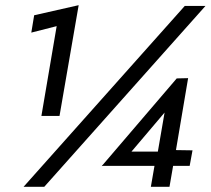

<svg xmlns="http://www.w3.org/2000/svg" viewBox="-20 -722 814 742"><path d="M101 -596 112 -663 284 -702 210 -274H140L199 -621ZM694 -699H774L151 0H71ZM713 -81H649L635 0H563L577 -81H379L373 -80L663 -419L707 -420L660 -142L724 -141ZM616 -287 488 -136H590Z"/></svg>

Font: Jost* Medium
Style: Italic
Weight: 500
Italic angle: -10°
Version: Version 3.7